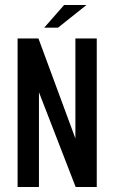

<svg xmlns="http://www.w3.org/2000/svg" viewBox="-20 -744 455 764"><path d="M50 0V-591H133L280 -193V-591H365V0H281L135 -377V0ZM156 -634 235 -724H324L211 -634Z"/></svg>

Font: Alumni Sans SemiBold
Style: Regular
Weight: 600
Designer: Robert E. Leuschke
Foundry: Robert E. Leuschke
Version: Version 1.018